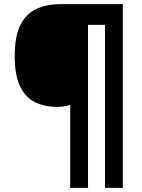

<svg xmlns="http://www.w3.org/2000/svg" viewBox="-20 -780 686 927"><path d="M573 127H487V-660H405V127H319V-273Q304 -269 290 -266.5Q276 -264 256 -264Q194 -264 148 -287Q102 -310 76.5 -364Q51 -418 51 -509Q51 -605 78.5 -659.5Q106 -714 156 -737Q206 -760 271 -760H573Z"/></svg>

Font: Noto Sans Khmer ExtraBold
Style: Regular
Weight: 800
Version: Version 2.003